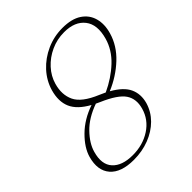

<svg xmlns="http://www.w3.org/2000/svg" viewBox="-201 -830 960 960"><g transform="rotate(-45 279.0 -350.0)"><path d="M187.5 10Q97.5 10 58.5 -35.2Q19.5 -80.5 41 -157.5Q55.5 -208.5 105.8 -258.2Q156 -308 231.5 -334Q166 -370 145.8 -416.5Q125.5 -463 143.5 -526.5Q159 -579.5 197 -620.8Q235 -662 288 -685.8Q341 -709.5 401 -709.5Q465.5 -709.5 503.5 -684.2Q541.5 -659 553.2 -616.2Q565 -573.5 550 -522Q530.5 -454 474.5 -401.5Q418.5 -349 344.5 -318Q407.5 -282.5 426.8 -240.2Q446 -198 432 -147Q418 -99.5 382.8 -64.2Q347.5 -29 297 -9.5Q246.5 10 187.5 10ZM294 -342.5Q311 -335.5 326 -328Q396 -360.5 447 -408.5Q498 -456.5 515.5 -518.5Q538 -598 502.8 -643.2Q467.5 -688.5 392 -688.5Q341.5 -688.5 297.5 -668.2Q253.5 -648 222 -613.5Q190.5 -579 178.5 -536.5Q161 -475.5 183.8 -427.2Q206.5 -379 294 -342.5ZM75.5 -159Q55 -87.5 90 -49Q125 -10.5 200 -10.5Q272 -10.5 326.2 -46Q380.5 -81.5 397.5 -142.5Q413 -197.5 386.5 -236.8Q360 -276 273 -313.5Q261.5 -318.5 251.5 -323.5Q177 -297 132.8 -251.2Q88.5 -205.5 75.5 -159Z"/></g></svg>

Font: Fraunces 72pt S050 Thin
Style: Italic
Weight: 100
Italic angle: -16°
Version: Version 1.000; ttfautohint (v1.8.3)